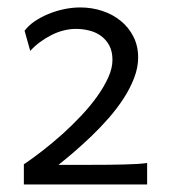

<svg xmlns="http://www.w3.org/2000/svg" viewBox="-20 -823 450 511"><path d="M371.6 -332H43.5V-385.7Q66.9 -401.4 93.3 -421.9Q119.6 -442.4 145.8 -465.8Q171.9 -489.3 196 -514.9Q220.2 -540.5 238.5 -566.2Q256.8 -591.8 268.1 -616.7Q279.3 -641.6 279.3 -663.6Q279.3 -686 271 -701.7Q262.7 -717.3 249 -727.3Q235.4 -737.3 217.8 -741.7Q200.2 -746.1 182.1 -746.1Q166 -746.1 149.4 -741.9Q132.8 -737.8 116.9 -729.7Q101.1 -721.7 86.4 -710.9Q71.8 -700.2 60.5 -687.5L45.4 -741.2Q55.7 -754.9 72 -766.1Q88.4 -777.3 108.4 -785.6Q128.4 -793.9 150.4 -798.6Q172.4 -803.2 193.8 -803.2Q224.6 -803.2 252.4 -793.9Q280.3 -784.7 301.5 -767.3Q322.8 -750 335.2 -725.3Q347.7 -700.7 347.7 -669.9Q347.7 -643.6 337.2 -616Q326.7 -588.4 309.3 -561.5Q292 -534.7 269.8 -509.3Q247.6 -483.9 223.9 -461.2Q200.2 -438.5 177.5 -418.9Q154.8 -399.4 135.7 -384.3H223.1Q248 -384.3 270.8 -384.5Q293.5 -384.8 312.3 -385.3Q331.1 -385.7 346.2 -386.7Q361.3 -387.7 371.6 -389.2Z"/></svg>

Font: Andika Eur
Style: Regular
Weight: 400
Designer: Victor Gaultney, Annie Olsen, Julie Remington, Don Collingsworth, Eric Hays, Becca Hirsbrunner
Foundry: SIL International
Version: Version 5.000